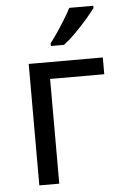

<svg xmlns="http://www.w3.org/2000/svg" viewBox="-54 -805 541 844"><g transform="rotate(-5 216.5 -383.0)"><path d="M412 -536V-462H173V0H85V-536ZM390 -766V-756Q377 -738 352.5 -709.5Q328 -681 299.5 -652.5Q271 -624 247 -606H189V-618Q203 -636 221 -662.5Q239 -689 256 -716.5Q273 -744 284 -766Z"/></g></svg>

Font: Apis
Style: Regular
Weight: 400
Designer: Monotype Design Team
Foundry: Monotype Imaging Inc.
Version: Version 2.000; build 0001